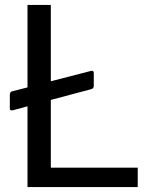

<svg xmlns="http://www.w3.org/2000/svg" viewBox="-20 -762 637 782"><path d="M187 -79V-355L352 -399C359 -401 362 -406 362 -412V-464C362 -472 358 -475 350 -473L187 -431V-742H92V-406L29 -390C23 -388 20 -384 20 -376V-322C20 -314 23 -311 33 -313L92 -329V0H541V-79Z"/></svg>

Font: 18Franklin
Style: Regular
Weight: 400
Designer: Pablo Impallari, Rodrigo Fuenzalida (Modified by Dan O. Williams)
Version: Version 0.025;PS 000.025;hotconv 1.0.88;makeotf.lib2.5.64775